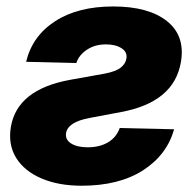

<svg xmlns="http://www.w3.org/2000/svg" viewBox="-20 -573 615 603"><path d="M62 -378.9Q81.5 -460 153.1 -506.3Q224.6 -552.7 335.4 -552.7Q446.3 -552.7 504.2 -506.8Q562 -460.9 548.3 -378.9Q527.3 -252 360.4 -221.2L261.7 -202.6Q193.4 -189.9 187.5 -155.3Q184.1 -134.8 203.1 -122.6Q222.2 -110.4 255.4 -110.4Q292.5 -110.4 318.8 -125.7Q345.2 -141.1 356 -170.9L526.9 -167Q503.9 -85.9 428.7 -37.8Q353.5 10.3 236.3 10.3Q163.6 10.3 110.1 -12.7Q56.6 -35.6 30.8 -77.1Q4.9 -118.7 14.2 -174.8Q34.2 -292 200.2 -322.3L309.1 -341.8Q344.2 -348.6 359.4 -360.8Q374.5 -373 377 -389.2Q380.4 -409.7 361.6 -421.6Q342.8 -433.6 312.5 -433.6Q278.3 -433.6 253.2 -417Q228 -400.4 219.7 -375Z"/></svg>

Font: Inter Extra Bold
Style: Italic
Weight: 800
Italic angle: -9.39999°
Designer: Rasmus Andersson
Foundry: rsms
Version: Version 4.000;git-3c8e0fc